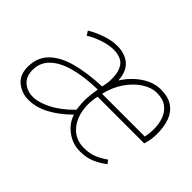

<svg xmlns="http://www.w3.org/2000/svg" viewBox="-94 -716 953 953"><g transform="rotate(45 383.0 -239.0)"><path d="M158 12Q112 12 76 -16.5Q40 -45 40 -102Q40 -168 81 -209Q122 -250 196 -270Q270 -290 370 -294Q375 -314 376.5 -327.5Q378 -341 378 -356Q378 -407 356 -435.5Q334 -464 280 -464Q249 -464 209.5 -451Q170 -438 138 -418L124 -440Q157 -460 199.5 -475Q242 -490 282 -490Q336 -490 369.5 -461Q403 -432 406 -372Q441 -426 489 -458Q537 -490 588 -490Q639 -490 670.5 -468.5Q702 -447 716 -409Q730 -371 730 -322Q730 -306 728.5 -291.5Q727 -277 724 -264.5Q721 -252 718 -242H390Q377 -176 390.5 -124.5Q404 -73 438 -43.5Q472 -14 522 -14Q563 -14 592 -26.5Q621 -39 648 -58L662 -40Q635 -19 601 -3.5Q567 12 520 12Q468 12 426.5 -19Q385 -50 370 -96Q319 -45 265.5 -16.5Q212 12 158 12ZM164 -14Q203 -14 255.5 -40.5Q308 -67 362 -122Q356 -164 357.5 -196Q359 -228 366 -268Q277 -266 210 -248.5Q143 -231 105.5 -196Q68 -161 68 -108Q68 -62 96 -38Q124 -14 164 -14ZM396 -268H696Q699 -283 700.5 -297.5Q702 -312 702 -328Q702 -362 691 -393Q680 -424 654.5 -444Q629 -464 586 -464Q547 -464 508 -438.5Q469 -413 439 -369Q409 -325 396 -268Z"/></g></svg>

Font: Source Sans 3 VF
Style: Italic
Weight: 200
Italic angle: -11°
Designer: Paul D. Hunt
Foundry: Adobe Systems Incorporated
Version: Version 3.042;hotconv 1.0.118;makeotfexe 2.5.65603